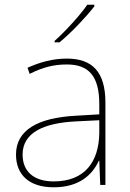

<svg xmlns="http://www.w3.org/2000/svg" viewBox="-20 -786 551 816"><path d="M381 -759V-766H351C322 -723 257 -652 212 -612V-606H233C286 -650 346 -714 381 -759ZM264 -537C205 -537 150 -522 97 -498L106 -472C163 -501 211 -512 264 -512C357 -512 402 -463 402 -343V-300L299 -294C142 -285 48 -234 48 -129C48 -45 102 10 208 10C316 10 372 -42 400 -103H402L406 0H428V-350C428 -480 373 -537 264 -537ZM301 -270 402 -275V-220C400 -99 341 -15 208 -15C123 -15 76 -58 76 -129C76 -222 165 -263 301 -270Z"/></svg>

Font: Noto Sans Georgian Thin
Style: Regular
Weight: 100
Designer: Monotype Design Team, Akaki Razmadze
Foundry: Google LLC
Version: Version 2.005